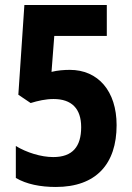

<svg xmlns="http://www.w3.org/2000/svg" viewBox="-20 -734 525 764"><path d="M202 10C363 10 444 -82 444 -236C444 -372 370 -456 258 -456C235 -456 209 -454 185 -448L196 -591H405V-714H77L53 -357L102 -324C131 -333 162 -340 193 -340C265 -340 303 -302 303 -228C303 -151 269 -109 192 -109C143 -109 86 -127 43 -153V-26C85 -1 141 10 202 10Z"/></svg>

Font: Noto Sans Devanagari Condensed
Style: Bold
Weight: 700
Width: 3
Designer: Jelle Bosma - Monotype Design Team
Foundry: Monotype Imaging Inc.
Version: Version 2.004